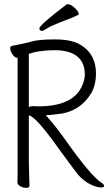

<svg xmlns="http://www.w3.org/2000/svg" viewBox="-20 -895 540 926"><path d="M107 11Q91 11 77.5 3Q64 -5 64 -17L65 -59V-616Q51 -616 40 -633Q29 -650 29 -661Q29 -673 39 -674Q57 -678 74 -681Q91 -684 127 -693Q161 -705 244 -705Q326 -705 368 -679Q443 -635 443 -539Q443 -488 421 -447Q364 -353 253 -344Q219 -340 210 -340L201 -339Q244 -292 292 -225Q419 -45 469 -14Q482 -6 482 2Q482 9 468 9Q446 9 415.5 -6Q385 -21 357 -52Q343 -69 269 -170Q150 -338 119 -338V-115L122 1Q122 11 107 11ZM119 -378Q121 -383 149 -383L164 -382Q337 -382 378 -486Q389 -512 389 -535Q389 -649 250 -653Q168 -653 119 -635ZM183 -746Q170 -746 170 -758Q170 -774 303 -875Q318 -875 331 -865Q360 -842 360 -826Q360 -821 269 -787Q225 -770 207 -758Q189 -746 183 -746Z"/></svg>

Font: LXGW WenKai Mono TC Light
Style: Regular
Weight: 300
Designer: LXGW / Fontworks Inc.
Foundry: LXGW / Fontworks Inc.
Version: Version 1.330